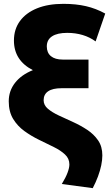

<svg xmlns="http://www.w3.org/2000/svg" viewBox="-20 -755 568 999"><path d="M462.5 224 301.5 202.5Q322 169 331.5 143.5Q341 118 341 100.5Q341 70 318.2 48.8Q295.5 27.5 259.5 9.8Q223.5 -8 183.2 -27.5Q143 -47 107 -73Q71 -99 48.2 -136.5Q25.5 -174 25.5 -228Q25.5 -282 58.2 -324Q91 -366 151 -390Q52.5 -440.5 52.5 -544Q52.5 -603 84 -645.8Q115.5 -688.5 173 -711.8Q230.5 -735 310 -735Q375 -735 427 -723Q479 -711 527.5 -684.5L477.5 -539.5Q447.5 -561.5 410 -572.8Q372.5 -584 330 -584Q278 -584 250.8 -566Q223.5 -548 223.5 -513.5Q223.5 -480.5 245 -462.8Q266.5 -445 306.5 -445H440.5V-296H300Q254 -296 230.5 -280Q207 -264 207 -233.5Q207 -208 229 -189.2Q251 -170.5 285.8 -154.2Q320.5 -138 359.8 -120.2Q399 -102.5 433.8 -79.5Q468.5 -56.5 490.5 -24.5Q512.5 7.5 512.5 53.5Q512.5 77 506.8 105Q501 133 489.8 163.2Q478.5 193.5 462.5 224Z"/></svg>

Font: Geologica Cursive ExtraBold
Style: Regular
Weight: 800
Designer: Sindre Bremnes, Frode Helland
Foundry: Monokrom Skriftforlag AS
Version: Version 1.010;gftools[0.9.28]